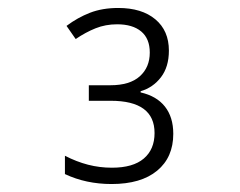

<svg xmlns="http://www.w3.org/2000/svg" viewBox="-20 -872 603 482"><path d="M260 -410Q196 -410 143 -435V-481Q172 -466 201 -458.5Q230 -451 261 -451Q314 -451 341 -474Q368 -497 368 -538Q368 -619 258 -619H203V-658H257Q306 -658 331 -680.5Q356 -703 356 -740Q356 -775 334.5 -793Q313 -811 274 -811Q245 -811 220 -801Q195 -791 170 -774L147 -807Q175 -828 206 -840Q237 -852 277 -852Q336 -852 370 -823.5Q404 -795 404 -745Q404 -704 384 -678Q364 -652 333 -643V-640Q373 -631 394 -604.5Q415 -578 415 -536Q415 -477 374.5 -443.5Q334 -410 260 -410Z"/></svg>

Font: Noto Sans Mono SemiCondensed Light
Style: Regular
Weight: 300
Width: 4
Designer: Monotype Design Team
Foundry: Monotype Imaging Inc.
Version: Version 2.014; ttfautohint (v1.8.4.7-5d5b)